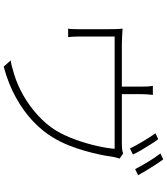

<svg xmlns="http://www.w3.org/2000/svg" viewBox="48 -921 904 1040"><g transform="rotate(90 500.0 -401.0)"><path d="M734 -806Q747 -789 762 -765Q777 -741 792 -716Q807 -691 817 -669L784 -653Q770 -683 746 -723Q722 -763 702 -791ZM843 -833Q857 -815 873 -790Q889 -765 904 -740.5Q919 -716 929 -697L896 -681Q879 -714 856 -752Q833 -790 811 -818ZM494 -777Q492 -761 491 -744Q490 -727 490 -716Q490 -705 490 -681.5Q490 -658 490 -633Q490 -608 490 -590H449Q449 -609 449 -634.5Q449 -660 449 -682.5Q449 -705 449 -716Q449 -727 448.5 -744Q448 -761 445 -777ZM839 -597Q837 -590 833.5 -578Q830 -566 828 -552Q825 -526 817 -488.5Q809 -451 796.5 -407Q784 -363 766.5 -319.5Q749 -276 726 -238Q691 -179 636.5 -127.5Q582 -76 508 -35Q434 6 341 31L307 -7Q325 -9 343.5 -14.5Q362 -20 380 -25Q438 -42 496 -75Q554 -108 604 -153.5Q654 -199 687 -252Q715 -299 736 -357Q757 -415 770 -472Q783 -529 786 -570H178Q178 -552 178 -523Q178 -494 178 -462Q178 -430 178 -403.5Q178 -377 178 -366Q178 -355 179 -340.5Q180 -326 181 -318H135Q137 -327 137.5 -341.5Q138 -356 138 -366Q138 -378 138 -402Q138 -426 138 -454Q138 -482 138 -506.5Q138 -531 138 -543Q138 -558 137.5 -578Q137 -598 135 -613Q153 -612 175 -610.5Q197 -609 221 -609H754Q779 -609 791.5 -611Q804 -613 811 -616Z"/></g></svg>

Font: Noto Sans SC Thin ExtraLight
Style: Regular
Weight: 250
Version: Version 2.004-H2;hotconv 1.0.118;makeotfexe 2.5.65603